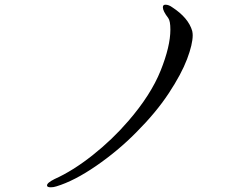

<svg xmlns="http://www.w3.org/2000/svg" viewBox="-20 -795 1040 817"><path d="M196 2Q180 2 180 -6Q180 -17 212 -33Q290 -68 374 -134.5Q458 -201 526 -280Q622 -391 663.5 -494.5Q705 -598 705 -669Q705 -706 696 -718Q673 -748 673 -764Q673 -775 684 -775Q698 -775 713 -764Q782 -719 798 -663Q800 -653 800 -645Q800 -607 776 -543.5Q752 -480 698 -398Q644 -316 559 -231Q482 -153 389 -89Q296 -25 220 -2Q208 2 196 2Z"/></svg>

Font: Hina Mincho
Style: Regular
Weight: 400
Designer: satsuyako
Foundry: satsuyako
Version: Version 1.100